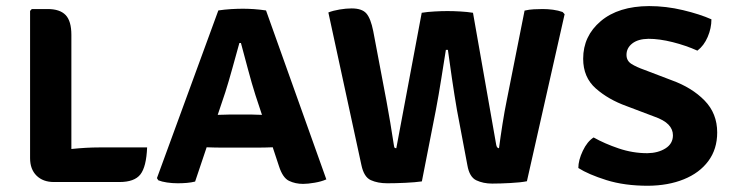

<svg xmlns="http://www.w3.org/2000/svg" viewBox="-20 -582 2349 616"><path d="M452 -109Q449.5 -47 430.5 -22.5Q411.5 2 363 2H153Q118 2 97.2 -18.5Q76.5 -39 76.5 -74.5V-547L82 -553H133Q172 -553 190.5 -533.8Q209 -514.5 209 -470V-104Q257.5 -109 297.5 -109Z M684.5 -108.5Q677.5 -108.5 665.2 -108.8Q653 -109 643 -109.5L606 0.5Q594 3.5 579.5 4.8Q565 6 550 6Q532.5 6 515.8 3.5Q499 1 488 -3.5L483.5 -10.5L680.5 -548.5Q700.5 -551.5 721.5 -552.8Q742.5 -554 759.5 -554Q775 -554 794 -552.8Q813 -551.5 833.5 -548.5L1027 -6.5Q1011.5 0.5 989.5 4.2Q967.5 8 952.5 8Q927.5 8 907.2 -1.8Q887 -11.5 875 -49L855 -109.5Q845.5 -109 833.8 -108.8Q822 -108.5 814.5 -108.5ZM703 -286.5 678.5 -213.5Q687.5 -213.5 698 -214Q708.5 -214.5 715.5 -214.5H788Q794.5 -214.5 803.2 -214Q812 -213.5 820.5 -213.5L799.5 -277Q788 -313 775.5 -360Q763 -407 753 -444H748Q738 -408.5 725.8 -364Q713.5 -319.5 703 -286.5Z M1033.5 -542Q1048.5 -548 1069.5 -551.5Q1090.5 -555 1108 -555Q1141.5 -555 1155.5 -538.8Q1169.5 -522.5 1177.5 -482L1220 -257.5Q1225.5 -228 1232.2 -188.2Q1239 -148.5 1243.5 -117.5Q1244.5 -110 1245.8 -108.2Q1247 -106.5 1251.5 -106.5L1333 -541Q1351.5 -544 1374 -545.2Q1396.5 -546.5 1415.5 -546.5Q1435 -546.5 1457 -545.2Q1479 -544 1497.5 -541L1572 -117.5Q1574 -106.5 1581 -106.5Q1585.5 -141.5 1592.2 -184.2Q1599 -227 1605.5 -258.5L1663 -548Q1678 -551.5 1692.8 -552.2Q1707.5 -553 1721 -553Q1737.5 -553 1754.2 -550.8Q1771 -548.5 1785 -543.5L1791.5 -536.5L1670.5 -0.5Q1650.5 3.5 1617.5 5.2Q1584.5 7 1559 7Q1530.5 7 1508.2 -3.5Q1486 -14 1479.5 -52L1446 -229.5Q1438 -276 1430 -330.2Q1422 -384.5 1417 -422H1410.5Q1404.5 -384.5 1396 -330.8Q1387.5 -277 1378.5 -229.5L1333.5 0Q1312.5 3 1281 4.5Q1249.5 6 1222.5 6Q1192 6 1169.8 -4Q1147.5 -14 1139.5 -52.5Z M1835.5 -43Q1835.5 -68 1849.8 -98Q1864 -128 1884.5 -141Q1920 -121 1965 -105.8Q2010 -90.5 2057 -90.5Q2091.5 -91 2115.2 -106Q2139 -121 2139 -148Q2139 -167 2124.8 -182Q2110.5 -197 2079 -208L1990.5 -241.5Q1932 -262.5 1891.5 -298.2Q1851 -334 1851 -393.5Q1851 -466.5 1907.5 -514.2Q1964 -562 2062.5 -562.5Q2117 -562.5 2171.2 -549.5Q2225.5 -536.5 2262.5 -520Q2262.5 -491.5 2250.5 -463.5Q2238.5 -435.5 2217.5 -419.5Q2181 -436 2138.2 -446.8Q2095.5 -457.5 2060.5 -457.5Q2027 -457 2008.5 -442.5Q1990 -428 1990 -406Q1990 -387 2005.8 -377Q2021.5 -367 2048.5 -357.5L2135 -324.5Q2200 -301 2240.5 -259.5Q2281 -218 2281 -157Q2281 -103.5 2252.5 -65.2Q2224 -27 2174 -6.8Q2124 13.5 2059 14Q1983.5 14 1925.5 -4.2Q1867.5 -22.5 1835.5 -43Z"/></svg>

Font: Signika SC SemiBold
Style: Regular
Weight: 600
Designer: Anna Giedryś
Foundry: Anna Giedryś
Version: Version 2.000; ttfautohint (v1.8.3) -l 8 -r 50 -G 200 -x 9 -